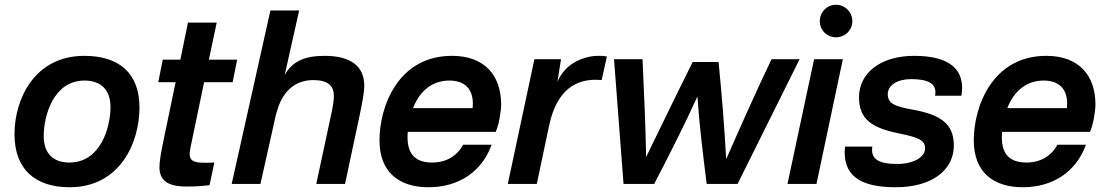

<svg xmlns="http://www.w3.org/2000/svg" viewBox="-20 -774 4663 808"><path d="M164 -201C164 -286 204 -435 336 -435C405 -435 445 -395 445 -324C445 -239 404 -90 272 -90C205 -90 164 -127 164 -201ZM41 -209C41 -58 132 14 273 14C484 14 567 -172 567 -322C567 -467 480 -539 335 -539C126 -539 41 -358 41 -209Z M783 -160 839 -428H959L978 -523H859L892 -679H771L739 -523H665L646 -428H719L671 -197C657 -132 651 -93 651 -71C651 -20 679 11 764 11C805 11 832 9 862 5L882 -90C782 -85 769 -95 783 -160Z M1239 -730H1118L955 0H1076L1144 -304L1142 -291C1164 -391 1224 -437 1298 -437C1361 -437 1385 -412 1385 -371C1385 -355 1383 -337 1377 -308L1311 0H1432L1494 -291C1506 -349 1513 -387 1513 -413C1513 -497 1454 -539 1346 -539C1264 -539 1210 -517 1178 -458Z M1882 -539C1656 -539 1577 -327 1577 -183C1577 -51 1658 14 1783 14C1910 14 2008 -51 2049 -165H1929C1903 -117 1857 -90 1799 -90C1729 -90 1688 -124 1696 -219H2066C2079 -246 2089 -306 2089 -334C2089 -454 2022 -539 1882 -539ZM1718 -319C1750 -400 1807 -435 1871 -435C1933 -435 1977 -402 1969 -319Z M2495 -539C2453 -539 2395 -520 2360 -482C2347 -468 2335 -452 2326 -430L2341 -525H2229L2117 0H2239L2292 -251V-250C2323 -393 2403 -448 2512 -437L2534 -536C2523 -539 2511 -539 2495 -539Z M3345 -525H3227C3158 -381 3095 -238 3036 -104C3029 -234 3018 -371 3004 -513H2895C2824 -371 2760 -238 2699 -113C2697 -249 2690 -382 2684 -525H2564L2604 0H2733C2793 -115 2861 -249 2915 -368C2923 -248 2938 -127 2954 0H3084Z M3527 -525H3406L3294 0H3416ZM3430 -685C3430 -647 3460 -617 3498 -617C3536 -617 3567 -647 3567 -685C3567 -723 3536 -754 3498 -754C3460 -754 3430 -723 3430 -685Z M3827 -539C3685 -539 3595 -466 3595 -365C3595 -272 3649 -236 3761 -213C3840 -197 3873 -186 3873 -150C3873 -111 3822 -84 3756 -84C3678 -84 3643 -104 3651 -157H3536C3524 -37 3597 14 3749 14C3901 14 3994 -57 3994 -162C3994 -255 3936 -292 3819 -313C3746 -326 3716 -338 3716 -378C3716 -415 3756 -441 3814 -441C3887 -441 3925 -422 3915 -371H4026C4044 -479 3980 -539 3827 -539Z M4383 -539C4157 -539 4078 -327 4078 -183C4078 -51 4159 14 4284 14C4411 14 4509 -51 4550 -165H4430C4404 -117 4358 -90 4300 -90C4230 -90 4189 -124 4197 -219H4567C4580 -246 4590 -306 4590 -334C4590 -454 4523 -539 4383 -539ZM4219 -319C4251 -400 4308 -435 4372 -435C4434 -435 4478 -402 4470 -319Z"/></svg>

Font: Nacelle SemiBold
Style: Italic
Weight: 600
Italic angle: -12°
Designer: Sora Sagano
Foundry: Sora Sagano
Version: Version 1.000;FEAKit 1.0